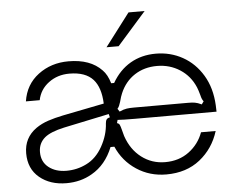

<svg xmlns="http://www.w3.org/2000/svg" viewBox="-53 -827 1109 901"><g transform="rotate(-5 501.0 -376.5)"><path d="M48 -146Q48 -219 107 -261Q133 -279 164.5 -289.5Q196 -300 235 -308L431 -347Q428 -423 394 -461Q358 -501 282 -501Q226 -501 184.5 -470Q143 -439 133 -389H68Q80 -468 140.5 -513.5Q201 -559 283 -559Q386 -559 440 -502Q462 -480 474 -439H488Q522 -498 574.5 -528.5Q627 -559 694 -559Q763 -559 820.5 -527Q878 -495 914 -435Q950 -375 954 -293Q955 -284 955 -263H571Q514 -263 489 -265L485 -250Q494 -248 497.5 -240.5Q501 -233 505 -217Q510 -196 513 -187Q535 -122 583.5 -85Q632 -48 695 -48Q760 -48 807 -83Q854 -118 874 -173H943Q918 -92 854 -41Q790 10 695 10Q617 10 555 -31Q493 -72 463 -141H445Q412 -59 345 -21Q292 10 225 10Q148 10 98 -31.5Q48 -73 48 -146ZM502 -303Q522 -312 536.5 -314Q551 -316 571 -316H826Q844 -316 857 -314Q870 -312 889 -303L899 -317Q891 -325 886 -347Q879 -372 874 -384Q851 -439 803 -470Q755 -501 695 -501Q635 -501 589.5 -471.5Q544 -442 521 -388Q515 -375 508 -348Q505 -338 501.5 -330Q498 -322 493 -317ZM324 -70Q371 -93 400.5 -146Q430 -199 433 -254Q434 -266 438.5 -272Q443 -278 454 -280L450 -296L236 -251Q172 -237 144 -214Q113 -188 113 -146Q113 -100 146 -74Q179 -48 230 -48Q280 -48 324 -70ZM524 -609H467L584 -763H660Z"/></g></svg>

Font: Open Sauce Sans Light
Style: Regular
Weight: 300
Designer: Alfredo Marco Pradil
Foundry: Creative Sauce Fz LLC
Version: Version 1.477